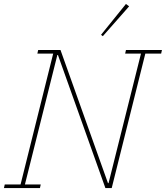

<svg xmlns="http://www.w3.org/2000/svg" viewBox="-23 -951 839 971"><path d="M1 -18H81L246 -680H166L170 -698H283L523 -25H526L690 -680H610L614 -698H796L792 -680H712L542 0H510L270 -673H267L103 -18H183L179 0H-3ZM488 -775 614 -931 630 -919 497 -768Z"/></svg>

Font: IBM Plex Serif Thin
Style: Italic
Weight: 100
Italic angle: -14°
Designer: Mike Abbink, Paul van der Laan, Pieter van Rosmalen
Foundry: Bold Monday
Version: Version 3.001